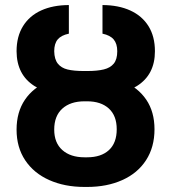

<svg xmlns="http://www.w3.org/2000/svg" viewBox="-20 -737 684 767"><path d="M597.2 -220.7Q597.2 -149.3 563.5 -97.2Q529.8 -45.1 468.6 -17.7Q407.4 9.8 327.9 9.8H317.7Q238.1 9.8 176.6 -17.7Q115.1 -45.1 80.6 -96.8Q46.2 -148.5 46.2 -219.3Q46.2 -289.2 79.5 -338.4Q112.9 -387.7 174.1 -413Q235.3 -438.3 317.7 -438.3H327.9Q409.6 -438.3 470.3 -413Q531.1 -387.7 564.2 -338.9Q597.2 -290.2 597.2 -220.7ZM196.6 -219.3Q196.6 -166.3 229.1 -137.5Q261.6 -108.6 317.7 -108.6H327.9Q384 -108.6 415.2 -137.4Q446.3 -166.2 446.3 -220.7Q446.3 -274.8 414.7 -303.6Q383.1 -332.3 327.9 -332.3H317.7Q261.4 -332.3 229 -303.1Q196.6 -273.9 196.6 -219.3ZM448.4 -532.3Q448.4 -562.4 434.2 -579.3Q420 -596.2 389.4 -602.5V-716.8Q453.5 -716.6 500.7 -695Q547.9 -673.4 573.4 -632.2Q598.9 -591 598.9 -532.3Q598.9 -438.7 527.3 -393.6Q455.6 -348.4 328.5 -348.4H314.5Q188.8 -348.4 117.7 -393.3Q46.7 -438.2 46.2 -532.3Q46.2 -591 71.9 -632.5Q97.6 -674 144.5 -695.3Q191.4 -716.6 255.1 -716.8V-602.5Q224.6 -596.2 210.6 -579.6Q196.6 -562.9 196.6 -532.3Q197.2 -500.1 211 -482.8Q224.8 -465.5 249.9 -459.4Q275.1 -453.3 314.5 -453.3H328.5Q368.9 -453.3 394.8 -459.7Q420.7 -466 434.6 -483Q448.4 -500.1 448.4 -532.3Z"/></svg>

Font: Pretendard GOV Variable
Style: Regular
Weight: 400
Designer: Base glyphs from Inter by Rasmus Andersson; Hangul glyphs from Noto Sans CJK(Source Han Sans) by Jang Soo-young and Kang
Foundry: Kil Hyung-jin
Version: Version 1.307;Glyphs 3.2 (3192)